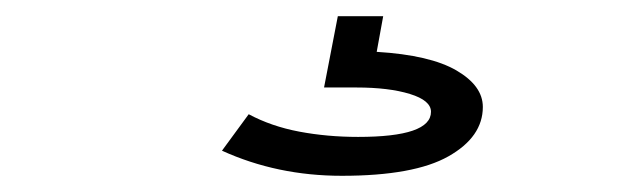

<svg xmlns="http://www.w3.org/2000/svg" viewBox="-20 -20 790 237"><path d="M402 197Q322 197 254 166L287 121Q315 136 349.5 142.5Q384 149 422 149Q512 149 512 118Q512 104 486 96Q460 88 420 88H380L397 0H453L445 44Q511 48 543.5 67Q576 86 576 112Q576 149 533.5 173Q491 197 402 197Z"/></svg>

Font: Inconsolata ExtraExpanded Thin
Style: Regular
Weight: 100
Width: 8
Monospace: yes
Designer: Raph Levien, Cyreal, Brenton Simpson
Foundry: Raph Levien, Cyreal, Google
Version: Version 3.100; ttfautohint (v1.8.4.7-5d5b)